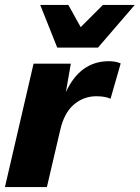

<svg xmlns="http://www.w3.org/2000/svg" viewBox="-20 -758 566 778"><path d="M377 -565H212L143 -738H257L307 -648L397 -738H526ZM247 -385Q305 -510 421 -510Q449 -510 469 -501L428 -358Q406 -368 370 -368Q319 -368 279.5 -334.5Q240 -301 224 -231L170 0H0L116 -500H267Z"/></svg>

Font: Elaine Sans
Style: Bold Italic
Weight: 700
Italic angle: -13°
Designer: Wei Huang
Foundry: Wei Huang
Version: Version 2.001;December 24, 2019;FontCreator 12.0.0.2547 64-b